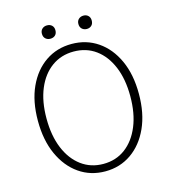

<svg xmlns="http://www.w3.org/2000/svg" viewBox="-128 -982 976 1098"><g transform="rotate(-15 360.0 -433.5)"><path d="M360 13Q273 13 205.5 -34Q138 -81 99.5 -166Q61 -251 61 -366Q61 -481 99.5 -565Q138 -649 205.5 -695Q273 -741 360 -741Q447 -741 514.5 -695Q582 -649 620.5 -565Q659 -481 659 -366Q659 -251 620.5 -166Q582 -81 514.5 -34Q447 13 360 13ZM360 -31Q435 -31 490.5 -72.5Q546 -114 577 -189Q608 -264 608 -366Q608 -467 577 -541Q546 -615 490.5 -655.5Q435 -696 360 -696Q286 -696 230 -655.5Q174 -615 143 -541Q112 -467 112 -366Q112 -264 143 -189Q174 -114 230 -72.5Q286 -31 360 -31ZM252 -801Q235 -801 223.5 -811.5Q212 -822 212 -841Q212 -859 223.5 -869.5Q235 -880 252 -880Q270 -880 281 -869.5Q292 -859 292 -841Q292 -822 281 -811.5Q270 -801 252 -801ZM468 -801Q451 -801 439.5 -811.5Q428 -822 428 -841Q428 -859 439.5 -869.5Q451 -880 468 -880Q485 -880 496 -869.5Q507 -859 507 -841Q507 -822 496 -811.5Q485 -801 468 -801Z"/></g></svg>

Font: Noto Sans TC ExtraLight
Style: Regular
Weight: 250
Designer: Ryoko NISHIZUKA  (kana, bopomofo & ideographs); Paul D. Hunt (Latin, Greek & Cyrillic); Sandoll Communications , Soo-you
Foundry: Adobe
Version: Version 2.004-H2;hotconv 1.0.118;makeotfexe 2.5.65603